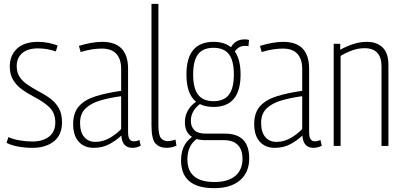

<svg xmlns="http://www.w3.org/2000/svg" viewBox="-20 -760 2100 1000"><path d="M14 -16 24 -46Q47 -35 81.5 -29Q116 -23 148 -23Q203 -23 235.5 -48.5Q268 -74 268 -122Q268 -172 237 -201.5Q206 -231 153 -258Q120 -275 92 -296Q64 -317 47.5 -345.5Q31 -374 31 -414Q31 -471 68.5 -506.5Q106 -542 178 -542Q206 -542 233 -536.5Q260 -531 280 -523L271 -492Q252 -499 228 -503.5Q204 -508 178 -508Q124 -508 95.5 -483Q67 -458 67 -416Q67 -383 82 -360Q97 -337 122 -320Q147 -303 176 -287Q213 -268 241.5 -247Q270 -226 286.5 -196.5Q303 -167 303 -123Q303 -57 260.5 -23.5Q218 10 148 10Q112 10 75.5 3.5Q39 -3 14 -16Z M361 -114Q361 -173 391.5 -207Q422 -241 478 -258.5Q534 -276 611 -287V-402Q611 -452 586 -479.5Q561 -507 510 -507Q488 -507 460 -503Q432 -499 400 -489L391 -521Q423 -531 454 -536.5Q485 -542 512 -542Q647 -542 647 -402V-73Q647 -45 655 -34.5Q663 -24 677 -24Q691 -24 706 -31L713 -1Q692 10 670 10Q616 10 612 -54Q586 -29 550 -9.5Q514 10 468 10Q419 10 390 -22Q361 -54 361 -114ZM397 -120Q397 -72 418.5 -46.5Q440 -21 477 -21Q515 -21 550.5 -41Q586 -61 611 -88V-259Q552 -251 503.5 -237Q455 -223 426 -195.5Q397 -168 397 -120Z M805 -740V-109Q805 -56 818.5 -40.5Q832 -25 853 -25Q871 -25 894 -33L899 -1Q873 10 848 10Q811 10 790 -12.5Q769 -35 769 -107V-740Z M1092 -203Q1050 -203 1021 -218Q974 -182 974 -130Q974 -101 992 -82.5Q1010 -64 1053 -64H1152Q1278 -64 1278 65Q1278 138 1230 179Q1182 220 1095 220Q923 220 923 75Q923 37 936 6.5Q949 -24 980 -47Q943 -70 943 -123Q943 -189 1001 -230Q951 -271 951 -372Q951 -542 1092 -542Q1149 -542 1183 -514Q1206 -555 1255 -555Q1267 -555 1277 -552L1274 -519Q1267 -521 1255 -521Q1223 -521 1203 -492Q1233 -450 1233 -372Q1233 -203 1092 -203ZM1092 -233Q1146 -233 1172 -266.5Q1198 -300 1198 -372Q1198 -445 1172 -478Q1146 -511 1092 -511Q1038 -511 1012 -478Q986 -445 986 -372Q986 -300 1012 -266.5Q1038 -233 1092 -233ZM956 70Q956 188 1097 188Q1167 188 1205 156.5Q1243 125 1243 67Q1243 20 1218.5 -5Q1194 -30 1147 -30H1051Q1024 -30 1004 -36Q978 -16 967 10.5Q956 37 956 70Z M1304 -114Q1304 -173 1334.5 -207Q1365 -241 1421 -258.5Q1477 -276 1554 -287V-402Q1554 -452 1529 -479.5Q1504 -507 1453 -507Q1431 -507 1403 -503Q1375 -499 1343 -489L1334 -521Q1366 -531 1397 -536.5Q1428 -542 1455 -542Q1590 -542 1590 -402V-73Q1590 -45 1598 -34.5Q1606 -24 1620 -24Q1634 -24 1649 -31L1656 -1Q1635 10 1613 10Q1559 10 1555 -54Q1529 -29 1493 -9.5Q1457 10 1411 10Q1362 10 1333 -22Q1304 -54 1304 -114ZM1340 -120Q1340 -72 1361.5 -46.5Q1383 -21 1420 -21Q1458 -21 1493.5 -41Q1529 -61 1554 -88V-259Q1495 -251 1446.5 -237Q1398 -223 1369 -195.5Q1340 -168 1340 -120Z M1718 0V-532H1752V-501Q1785 -519 1819.5 -530.5Q1854 -542 1892 -542Q1942 -542 1972.5 -513Q2003 -484 2003 -422V0H1967V-416Q1967 -460 1945.5 -484.5Q1924 -509 1879 -509Q1847 -509 1815.5 -498Q1784 -487 1754 -469V0Z"/></svg>

Font: Georama SemiCondensed ExtraLight
Style: Regular
Weight: 200
Width: 4
Designer: Jean-Baptiste Levee
Foundry: Production Type
Version: Version 1.000